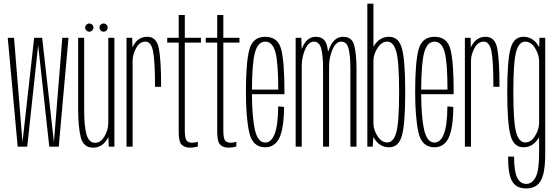

<svg xmlns="http://www.w3.org/2000/svg" viewBox="-20 -805 3047 1054"><path d="M77 0 22.5 -597.5H57L103.5 -25L167.5 -597.5H211.5L276 -25L322 -597.5H356L302.5 0H250.5L189.5 -557L129.5 0Z M577 0 575 -53.5Q570 -42.5 562.5 -32.5Q536 5.5 491 5.5Q438 5.5 423.5 -51Q409 -107.5 409 -208V-597.5H442V-205Q442 -110.5 455.2 -65.8Q468.5 -21 502 -21Q533 -21 554 -57Q574 -91.5 574.5 -131V-597.5H608V0ZM548.5 -631Q539.5 -631 532.8 -637.8Q526 -644.5 526 -653.5Q526 -663 532.8 -669.5Q539.5 -676 548.5 -676Q558 -676 564.5 -669.5Q571 -663 571 -653.5Q571 -644.5 564.5 -637.8Q558 -631 548.5 -631ZM470.5 -631Q461 -631 454.2 -637.8Q447.5 -644.5 447.5 -653.5Q447.5 -663 454.2 -669.5Q461 -676 470.5 -676Q479.5 -676 486.2 -669.5Q493 -663 493 -653.5Q493 -644.5 486.2 -637.8Q479.5 -631 470.5 -631Z M831 -328.5Q831 -470.5 820.2 -523.5Q809.5 -576.5 778.5 -576.5Q746 -576.5 727 -540.5Q708.5 -506 708 -472.5V0H674.5V-597.5H706L707 -544.5Q712.5 -556.5 720.5 -568Q745.5 -603 789 -603Q840 -603 852.2 -538.8Q864.5 -474.5 864.5 -328.5Z M1023 5.5Q993.5 5.5 977.2 -10.8Q961 -27 961 -79V-571H898V-597.5H961V-722.5H994.5V-597.5H1083V-571H994.5V-90.5Q994.5 -46.5 1004 -34Q1013.5 -21.5 1033.5 -21.5Q1049.5 -21.5 1066 -26.5V-0.5Q1044.5 5.5 1023 5.5Z M1234.5 5.5Q1205 5.5 1188.8 -10.8Q1172.5 -27 1172.5 -79V-571H1109.5V-597.5H1172.5V-722.5H1206V-597.5H1294.5V-571H1206V-90.5Q1206 -46.5 1215.5 -34Q1225 -21.5 1245 -21.5Q1261 -21.5 1277.5 -26.5V-0.5Q1256 5.5 1234.5 5.5Z M1436 3.5Q1366 3.5 1348 -78.5Q1330 -160.5 1330 -300Q1330 -463 1348.8 -533Q1367.5 -603 1436 -603Q1505.5 -603 1523.5 -534.8Q1541.5 -466.5 1541.5 -301Q1541.5 -294.5 1541 -288H1363Q1364 -161.5 1379 -93.5Q1395 -22.5 1436 -22.5Q1469.5 -22.5 1488 -70.5Q1506.5 -118.5 1507 -221L1539.5 -218Q1538.5 -99 1513.5 -47.8Q1488.5 3.5 1436 3.5ZM1363 -313H1507.5Q1507.5 -461.5 1492 -518.5Q1476 -576.5 1436 -576.5Q1396.5 -576.5 1380 -518Q1364 -461.5 1363 -313Z M1603 0V-597.5H1634L1636 -536Q1640.5 -547 1646 -557.5Q1671 -603 1713 -603Q1764.5 -603 1775.5 -552Q1779 -537 1781 -521Q1787 -539.5 1796.5 -557.5Q1821 -603 1863.5 -603Q1914.5 -603 1925.8 -551.8Q1937 -500.5 1937 -432.5V0H1903.5V-432Q1903.5 -495.5 1894 -536Q1884.5 -576.5 1853 -576.5Q1824 -576.5 1805.5 -533.5Q1787 -490.5 1786.5 -442Q1786.5 -437.5 1786.5 -432.5V0H1753.5V-432Q1753.5 -495.5 1743.8 -536Q1734 -576.5 1703 -576.5Q1674 -576.5 1655 -533.5Q1637.5 -493 1636.5 -447V0Z M1996.5 0V-785H2030V-548Q2035.5 -558.5 2044 -568.5Q2072 -603 2116 -603Q2170 -603 2187.2 -536.2Q2204.5 -469.5 2204.5 -299.5Q2204.5 -130.5 2187.2 -63.5Q2170 3.5 2116 3.5Q2072 3.5 2044 -31.5Q2035.5 -42 2029.5 -52.5L2026 0ZM2030 -474.5V-125.5Q2031 -91.5 2052 -58.5Q2074.5 -23 2106 -23Q2140 -23 2155.5 -78.2Q2171 -133.5 2171 -299.5Q2171 -466 2155.5 -521.2Q2140 -576.5 2106 -576.5Q2074.5 -576.5 2052 -541Q2031 -508 2030 -474.5Z M2365 3.5Q2295 3.5 2277 -78.5Q2259 -160.5 2259 -300Q2259 -463 2277.8 -533Q2296.5 -603 2365 -603Q2434.5 -603 2452.5 -534.8Q2470.5 -466.5 2470.5 -301Q2470.5 -294.5 2470 -288H2292Q2293 -161.5 2308 -93.5Q2324 -22.5 2365 -22.5Q2398.5 -22.5 2417 -70.5Q2435.5 -118.5 2436 -221L2468.5 -218Q2467.5 -99 2442.5 -47.8Q2417.5 3.5 2365 3.5ZM2292 -313H2436.5Q2436.5 -461.5 2421 -518.5Q2405 -576.5 2365 -576.5Q2325.5 -576.5 2309 -518Q2293 -461.5 2292 -313Z M2688.5 -328.5Q2688.5 -470.5 2677.8 -523.5Q2667 -576.5 2636 -576.5Q2603.5 -576.5 2584.5 -540.5Q2566 -506 2565.5 -472.5V0H2532V-597.5H2563.5L2564.5 -544.5Q2570 -556.5 2578 -568Q2603 -603 2646.5 -603Q2697.5 -603 2709.8 -538.8Q2722 -474.5 2722 -328.5Z M2868.5 229.5Q2814.5 229.5 2791.8 191Q2769 152.5 2769 54.5H2802Q2802 135.5 2819 170Q2836 204.5 2869 204.5Q2901 204.5 2920.2 167.8Q2939.5 131 2939.5 38.5V-52Q2933.5 -41.5 2925 -31.5Q2897 3.5 2853 3.5Q2799.5 3.5 2782 -63.5Q2764.5 -130.5 2764.5 -299.5Q2764.5 -469.5 2782 -536.2Q2799.5 -603 2853 -603Q2897 -603 2925 -568.5Q2934 -557.5 2940 -546L2941.5 -597.5H2973V39Q2973 112 2961.8 153.5Q2950.5 195 2927.2 212.2Q2904 229.5 2868.5 229.5ZM2939.5 -474Q2938 -507.5 2917 -541Q2895 -576.5 2863.5 -576.5Q2829 -576.5 2813.5 -521.2Q2798 -466 2798 -299.5Q2798 -133.5 2813.5 -78.2Q2829 -23 2863.5 -23Q2895 -23 2917 -58.5Q2938 -92 2939.5 -126Z"/></svg>

Font: Anybody Condensed ExtraLight
Style: Regular
Weight: 200
Width: 3
Designer: Tyler Finck
Foundry: Etcetera Type Company
Version: Version 1.010; ttfautohint (v1.8.3) -l 8 -r 50 -G 200 -x 14 